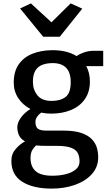

<svg xmlns="http://www.w3.org/2000/svg" viewBox="-20 -860 642 1132"><path d="M281.5 -190Q251 -190 223 -196Q209 -186.5 199 -172Q189 -157.5 189 -142Q189 -111.5 203.8 -100.8Q218.5 -90 253 -90H353Q417.5 -90 458 -76.5Q498.5 -63 520.5 -40.2Q542.5 -17.5 550.8 10.2Q559 38 559 67Q559 125 521.5 166.5Q484 208 421.8 230Q359.5 252 285 252Q175 252 111 211.5Q47 171 47 88Q47 47 72.8 18Q98.5 -11 127.5 -26.5Q100.5 -41.5 91.2 -64.2Q82 -87 82 -109Q82 -137 103.2 -166.5Q124.5 -196 159.5 -217.5Q114.5 -241 87.8 -281.2Q61 -321.5 61 -373Q61 -438 90 -480Q119 -522 169.5 -542.5Q220 -563 283.5 -564Q325.5 -565 363.5 -556.5Q401.5 -548 431 -529.5Q447.5 -541 474.8 -550.8Q502 -560.5 532.5 -560.5H588.5V-470H488.5Q510 -431 510 -379Q510 -318 480.5 -275.8Q451 -233.5 399.5 -211.8Q348 -190 281.5 -190ZM284.5 -265Q336 -265 366.5 -288.2Q397 -311.5 397 -375.5Q397 -488 290 -488Q259 -488 232.5 -479Q206 -470 190 -446Q174 -422 174 -377.5Q174 -332 200.2 -298.5Q226.5 -265 284.5 -265ZM160 72Q160 121.5 189.8 148.8Q219.5 176 289 176Q332 176 368.5 166.8Q405 157.5 427 138.8Q449 120 449 92Q449 62.5 438.2 42Q427.5 21.5 398.2 10.8Q369 0 313 0H258Q239 0 222.8 -0.5Q206.5 -1 192.5 -2.5Q180 8.5 170 25.5Q160 42.5 160 72ZM98.5 -810 162 -840 283.5 -728.5 396.5 -840 465 -809 332.5 -643.5H234.5Z"/></svg>

Font: Merriweather Sans
Style: Regular
Weight: 400
Designer: Eben Sorkin
Foundry: Eben Sorkin
Version: Version 1.008; ttfautohint (v1.7.19-72a1) -l 8 -r 50 -G 200 